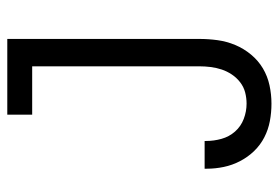

<svg xmlns="http://www.w3.org/2000/svg" viewBox="-142 -634 783 540"><g transform="rotate(-90 250.0 -363.5)"><path d="M229 8Q204 8 180 3.5Q156 -1 134.5 -12Q113 -23 96 -40.5Q79 -58 67.5 -80Q56 -102 51 -126Q46 -150 46 -174V-180H124V-176Q124 -154 130 -132.5Q136 -111 150.5 -94.5Q165 -78 186 -70Q207 -62 229 -62Q245 -62 260.5 -66Q276 -70 289 -80Q302 -90 311 -103.5Q320 -117 325 -132Q330 -147 332 -163Q334 -179 334 -195V-665H198V-735H411V-195Q411 -169 407.5 -143.5Q404 -118 394 -94Q384 -70 367 -49.5Q350 -29 328 -16Q306 -3 280.5 2.5Q255 8 229 8Z"/></g></svg>

Font: Iosevka Custom
Style: Regular
Weight: 400
Monospace: yes
Designer: Belleve Invis
Foundry: Belleve Invis
Version: Version 32.5.0; ttfautohint (v1.8.4)